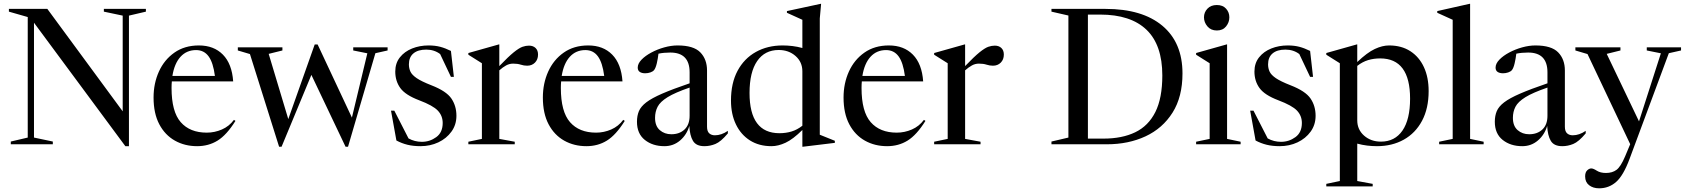

<svg xmlns="http://www.w3.org/2000/svg" viewBox="-20 -762 8900 1014"><path d="M126.5 -35.5V-672L27 -700.5V-715H230L628 -174V-679.5L528.5 -700.5V-715H750.5V-700.5L661 -679.5V10H642L159.5 -642V-35.5L259 -14.5V0H37V-14.5Z M1030.5 -522Q1109.5 -522 1157.2 -473.5Q1205 -425 1211.5 -332H887.5Q886 -315.5 886 -297.5Q886 -172 934.5 -116.8Q983 -61.5 1072 -61.5Q1113.5 -61.5 1152 -78.2Q1190.5 -95 1215.5 -129L1223.5 -123.5Q1177 -49 1129.2 -19.5Q1081.5 10 1021 10Q956 10 903.8 -19.2Q851.5 -48.5 821.2 -105.8Q791 -163 791 -247Q791 -321.5 819.2 -384Q847.5 -446.5 901.2 -484.2Q955 -522 1030.5 -522ZM1015.5 -497.5Q965.5 -497.5 933.2 -462Q901 -426.5 890.5 -361H1115Q1106 -431 1081.8 -464.2Q1057.5 -497.5 1015.5 -497.5Z M1920 -480.5 1845.5 -495.5V-512H2027V-495.5L1962.5 -481L1818 13H1805L1624.5 -366.5L1467 13H1454L1300 -476.5L1236 -495.5V-512H1471.5V-495.5L1399 -477.5L1502.5 -133L1642 -527H1657.5L1838.5 -141Z M2243.5 -522Q2277.5 -522 2305 -514.8Q2332.5 -507.5 2361.5 -493L2377 -356H2361.5L2304.5 -476.5Q2273.5 -500 2231 -500Q2187.5 -500 2163.5 -480Q2139.5 -460 2139.5 -422Q2139.5 -401.5 2147.5 -384Q2155.5 -366.5 2180.8 -349.2Q2206 -332 2258.5 -311.5Q2337 -281 2363.8 -241.8Q2390.5 -202.5 2390.5 -150.5Q2390.5 -103 2364.2 -66.8Q2338 -30.5 2295 -10.2Q2252 10 2200.5 10Q2162.5 10 2132 2.5Q2101.5 -5 2073.5 -20L2045 -177.5H2062.5L2137.5 -31Q2170 -13 2208 -13Q2250 -13 2284 -37.8Q2318 -62.5 2318 -112.5Q2318 -150.5 2292.2 -177.8Q2266.5 -205 2193.5 -232.5Q2121 -260 2094.2 -297Q2067.5 -334 2067.5 -384Q2067.5 -428.5 2092 -459.2Q2116.5 -490 2156.5 -506Q2196.5 -522 2243.5 -522Z M2773.5 -521Q2795.5 -521 2808.5 -508.5Q2821.5 -496 2821.5 -474Q2821.5 -447.5 2805.2 -431.2Q2789 -415 2764 -415Q2747 -415 2730.2 -420.5Q2713.5 -426 2690 -426Q2670 -426 2652.5 -416.2Q2635 -406.5 2617 -390.5V-28.5L2698.5 -13.5V0H2453.5V-13.5L2525 -28.5V-428L2453.5 -473V-482L2615 -527.5H2617V-413Q2665 -463 2693.2 -485.8Q2721.5 -508.5 2739.2 -514.8Q2757 -521 2773.5 -521Z M3086.5 -522Q3165.5 -522 3213.2 -473.5Q3261 -425 3267.5 -332H2943.5Q2942 -315.5 2942 -297.5Q2942 -172 2990.5 -116.8Q3039 -61.5 3128 -61.5Q3169.5 -61.5 3208 -78.2Q3246.5 -95 3271.5 -129L3279.5 -123.5Q3233 -49 3185.2 -19.5Q3137.5 10 3077 10Q3012 10 2959.8 -19.2Q2907.5 -48.5 2877.2 -105.8Q2847 -163 2847 -247Q2847 -321.5 2875.2 -384Q2903.5 -446.5 2957.2 -484.2Q3011 -522 3086.5 -522ZM3071.5 -497.5Q3021.5 -497.5 2989.2 -462Q2957 -426.5 2946.5 -361H3171Q3162 -431 3137.8 -464.2Q3113.5 -497.5 3071.5 -497.5Z M3824 -57.5Q3787 -13.5 3758.5 -1.8Q3730 10 3700 10Q3656.5 10 3639.8 -18Q3623 -46 3620.5 -97Q3607 -50.5 3571.8 -20.2Q3536.5 10 3489 10Q3427 10 3385.5 -23Q3344 -56 3344 -119Q3344 -150.5 3354.2 -175Q3364.5 -199.5 3393.2 -221.5Q3422 -243.5 3477.2 -267.5Q3532.5 -291.5 3622 -322V-380Q3622 -484.5 3520 -484.5Q3485.5 -484.5 3457.5 -478.5Q3454.5 -452.5 3448.8 -427.8Q3443 -403 3434.5 -392Q3428 -384 3414.8 -379.5Q3401.5 -375 3387.5 -375Q3369.5 -375 3358.8 -382.2Q3348 -389.5 3348 -405Q3348 -426 3368 -446.8Q3388 -467.5 3419.8 -484.5Q3451.5 -501.5 3488.2 -511.8Q3525 -522 3558.5 -522Q3643 -522 3678.5 -485.5Q3714 -449 3714 -389.5V-93Q3714 -68.5 3725.5 -58Q3737 -47.5 3755.5 -47.5Q3790 -47.5 3824 -71ZM3439.5 -139.5Q3439.5 -96.5 3464.5 -74.8Q3489.5 -53 3525.5 -53Q3568.5 -53 3595.2 -78.2Q3622 -103.5 3622 -150.5V-299.5Q3545 -273 3505.8 -248.8Q3466.5 -224.5 3453 -198.2Q3439.5 -172 3439.5 -139.5Z M4389 -7.5 4220 13H4217.5V-75.5Q4168 -26.5 4128.8 -8.2Q4089.5 10 4054.5 10Q3989 10 3941 -20.2Q3893 -50.5 3866.8 -104.8Q3840.5 -159 3840.5 -231Q3840.5 -323 3875.2 -388Q3910 -453 3971.8 -487.5Q4033.5 -522 4113.5 -522Q4139 -522 4165.5 -518.8Q4192 -515.5 4217.5 -508.5V-657.5L4136 -694.5V-703.5L4315 -742H4316.5L4309.5 -664.5V-50.5L4389 -18.5ZM4217.5 -385.5Q4217.5 -434.5 4181.5 -466.2Q4145.5 -498 4092.5 -498Q4019 -498 3978.8 -439.5Q3938.5 -381 3938.5 -271Q3938.5 -58.5 4096.5 -58.5Q4130.5 -58.5 4160.2 -67.5Q4190 -76.5 4217.5 -98Z M4674.5 -522Q4753.5 -522 4801.2 -473.5Q4849 -425 4855.5 -332H4531.5Q4530 -315.5 4530 -297.5Q4530 -172 4578.5 -116.8Q4627 -61.5 4716 -61.5Q4757.5 -61.5 4796 -78.2Q4834.5 -95 4859.5 -129L4867.5 -123.5Q4821 -49 4773.2 -19.5Q4725.5 10 4665 10Q4600 10 4547.8 -19.2Q4495.5 -48.5 4465.2 -105.8Q4435 -163 4435 -247Q4435 -321.5 4463.2 -384Q4491.5 -446.5 4545.2 -484.2Q4599 -522 4674.5 -522ZM4659.5 -497.5Q4609.5 -497.5 4577.2 -462Q4545 -426.5 4534.5 -361H4759Q4750 -431 4725.8 -464.2Q4701.5 -497.5 4659.5 -497.5Z M5233.5 -521Q5255.5 -521 5268.5 -508.5Q5281.5 -496 5281.5 -474Q5281.5 -447.5 5265.2 -431.2Q5249 -415 5224 -415Q5207 -415 5190.2 -420.5Q5173.5 -426 5150 -426Q5130 -426 5112.5 -416.2Q5095 -406.5 5077 -390.5V-28.5L5158.5 -13.5V0H4913.5V-13.5L4985 -28.5V-428L4913.5 -473V-482L5075 -527.5H5077V-413Q5125 -463 5153.2 -485.8Q5181.5 -508.5 5199.2 -514.8Q5217 -521 5233.5 -521Z M5533 0V-14.5L5622.5 -35.5V-680L5533 -700.5V-715H5818.5Q6012.5 -715 6118.8 -626Q6225 -537 6225 -374Q6225 -250.5 6172.5 -167.2Q6120 -84 6029.8 -42Q5939.5 0 5825.5 0ZM6118.5 -363.5Q6118.5 -524.5 6035 -604.8Q5951.5 -685 5790 -685H5725.5V-30H5808Q5906 -30 5975.5 -63.5Q6045 -97 6081.8 -170.5Q6118.5 -244 6118.5 -363.5Z M6406.5 -601Q6375 -601 6356.8 -622.5Q6338.5 -644 6338.5 -670.5Q6338.5 -697 6356.8 -716.2Q6375 -735.5 6406.5 -735.5Q6438 -735.5 6455.2 -716.2Q6472.5 -697 6472.5 -670.5Q6472.5 -644 6455.2 -622.5Q6438 -601 6406.5 -601ZM6460.5 -527.5V-28.5L6532 -13.5V0H6297V-13.5L6368.5 -28.5V-428L6297 -473V-482L6458.5 -527.5Z M6781 -522Q6815 -522 6842.5 -514.8Q6870 -507.5 6899 -493L6914.5 -356H6899L6842 -476.5Q6811 -500 6768.5 -500Q6725 -500 6701 -480Q6677 -460 6677 -422Q6677 -401.5 6685 -384Q6693 -366.5 6718.2 -349.2Q6743.5 -332 6796 -311.5Q6874.5 -281 6901.2 -241.8Q6928 -202.5 6928 -150.5Q6928 -103 6901.8 -66.8Q6875.5 -30.5 6832.5 -10.2Q6789.5 10 6738 10Q6700 10 6669.5 2.5Q6639 -5 6611 -20L6582.5 -177.5H6600L6675 -31Q6707.5 -13 6745.5 -13Q6787.5 -13 6821.5 -37.8Q6855.5 -62.5 6855.5 -112.5Q6855.5 -150.5 6829.8 -177.8Q6804 -205 6731 -232.5Q6658.5 -260 6631.8 -297Q6605 -334 6605 -384Q6605 -428.5 6629.5 -459.2Q6654 -490 6694 -506Q6734 -522 6781 -522Z M7229.5 209V222.5H6984.5V209L7056 194V-428L6984.5 -473V-482L7146 -527.5H7148V-434.5Q7200.5 -484.5 7240.5 -503.2Q7280.5 -522 7316 -522Q7381.5 -522 7428.2 -491.8Q7475 -461.5 7500 -407.5Q7525 -353.5 7525 -281Q7525 -189.5 7490.2 -124.2Q7455.5 -59 7393.8 -24.5Q7332 10 7252 10Q7226.5 10 7200 6.8Q7173.5 3.5 7148 -3.5V194ZM7427 -241Q7427 -453.5 7269 -453.5Q7235 -453.5 7205.2 -444.5Q7175.5 -435.5 7148 -414V-126.5Q7148 -77.5 7184 -45.8Q7220 -14 7273 -14Q7346.5 -14 7386.8 -72.5Q7427 -131 7427 -241Z M7744 -28.5 7815.5 -13.5V0H7580.5V-13.5L7652 -28.5V-657.5L7570.5 -694.5V-703.5L7742 -742H7744Z M8354.5 -57.5Q8317.5 -13.5 8289 -1.8Q8260.5 10 8230.5 10Q8187 10 8170.2 -18Q8153.5 -46 8151 -97Q8137.5 -50.5 8102.2 -20.2Q8067 10 8019.5 10Q7957.5 10 7916 -23Q7874.5 -56 7874.5 -119Q7874.5 -150.5 7884.8 -175Q7895 -199.5 7923.8 -221.5Q7952.5 -243.5 8007.8 -267.5Q8063 -291.5 8152.5 -322V-380Q8152.5 -484.5 8050.5 -484.5Q8016 -484.5 7988 -478.5Q7985 -452.5 7979.2 -427.8Q7973.5 -403 7965 -392Q7958.5 -384 7945.2 -379.5Q7932 -375 7918 -375Q7900 -375 7889.2 -382.2Q7878.5 -389.5 7878.5 -405Q7878.5 -426 7898.5 -446.8Q7918.5 -467.5 7950.2 -484.5Q7982 -501.5 8018.8 -511.8Q8055.5 -522 8089 -522Q8173.5 -522 8209 -485.5Q8244.5 -449 8244.5 -389.5V-93Q8244.5 -68.5 8256 -58Q8267.5 -47.5 8286 -47.5Q8320.5 -47.5 8354.5 -71ZM7970 -139.5Q7970 -96.5 7995 -74.8Q8020 -53 8056 -53Q8099 -53 8125.8 -78.2Q8152.5 -103.5 8152.5 -150.5V-299.5Q8075.5 -273 8036.2 -248.8Q7997 -224.5 7983.5 -198.2Q7970 -172 7970 -139.5Z M8425.5 232.5Q8393.5 232.5 8372.5 216.2Q8351.5 200 8351.5 169.5Q8351.5 148 8362.2 137.8Q8373 127.5 8384 127.5Q8394.5 127.5 8413.2 139.5Q8432 151.5 8461.5 151.5Q8495 151.5 8517.2 135Q8539.5 118.5 8562.5 64L8589.5 -0.5L8364 -476.5L8300 -495.5V-512H8538V-495.5L8465.5 -477.5L8636 -121L8751.5 -480.5L8677 -495.5V-512H8858V-495.5L8793.5 -481L8586 77.5Q8553 166 8514.8 199.2Q8476.5 232.5 8425.5 232.5Z"/></svg>

Font: Newsreader Display
Style: Regular
Weight: 400
Designer: Hugues Gentile
Foundry: Production Type
Version: Version 1.001